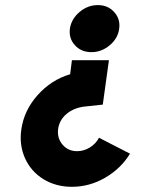

<svg xmlns="http://www.w3.org/2000/svg" viewBox="-20 -532 655 747"><path d="M485.8 65.9Q450.2 124 389.2 159.4Q328.1 194.8 259.8 194.8Q197.3 194.8 148.9 165Q100.6 135.3 77.4 83.7Q54.2 32.2 63 -28.8Q73.7 -103 126.5 -162.1Q179.2 -221.2 252.9 -243.2L259.8 -297.9H403.8L379.9 -125L307.1 -117.2Q266.1 -111.8 238.5 -88.4Q210.9 -64.9 206.1 -29.8Q201.7 5.4 223.4 30.8Q245.1 56.2 279.8 56.2Q306.2 56.2 329.6 41.7Q353 27.3 365.2 3.9ZM252 -420.9Q257.8 -458.5 289.6 -485.4Q321.3 -512.2 360.8 -512.2Q399.9 -512.2 424.3 -485.1Q448.7 -458 443.8 -420.9Q439 -382.8 407 -356Q375 -329.1 335.9 -329.1Q295.9 -329.1 271.5 -356Q247.1 -382.8 252 -420.9Z"/></svg>

Font: Human Sans Black
Style: Italic
Weight: 800
Italic angle: -8°
Designer: Tim Radville
Foundry: Continuum
Version: Version 1.000;FEAKit 1.0